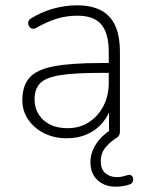

<svg xmlns="http://www.w3.org/2000/svg" viewBox="-20 -512 554 722"><path d="M414 190Q373 190 346.5 165Q320 140 320 98Q320 62 342 28.5Q364 -5 403 -27L392 -6Q391 -8 390.5 -11.5Q390 -15 390 -18V-121H401Q391 -81 367 -52Q343 -23 308.5 -7.5Q274 8 231 8Q184 8 146 -11Q108 -30 86 -62.5Q64 -95 64 -135Q64 -189 90.5 -219.5Q117 -250 181.5 -262.5Q246 -275 359 -275H400V-238H361Q262 -238 207.5 -229.5Q153 -221 131.5 -199.5Q110 -178 110 -139Q110 -91 143.5 -60.5Q177 -30 234 -30Q280 -30 314.5 -52.5Q349 -75 369 -113.5Q389 -152 389 -201V-315Q389 -387 361 -420Q333 -453 271 -453Q231 -453 194.5 -442Q158 -431 118 -408Q109 -403 102.5 -404Q96 -405 92 -409.5Q88 -414 86.5 -420.5Q85 -427 87.5 -433Q90 -439 97 -443Q138 -468 182 -480Q226 -492 269 -492Q324 -492 360 -473Q396 -454 413.5 -415Q431 -376 431 -315V-16Q431 -8 427.5 -2.5Q424 3 419 6Q397 19 378 41Q359 63 359 94Q359 125 376.5 139.5Q394 154 419 154Q430 154 439.5 152Q449 150 458 147Q468 144 473.5 147.5Q479 151 480.5 158Q482 165 479 171.5Q476 178 469 181Q455 186 441.5 188Q428 190 414 190Z"/></svg>

Font: Nunito ExtraLight
Style: Regular
Weight: 200
Designer: Vernon Adams
Foundry: Vernon Adams
Version: Version 3.602